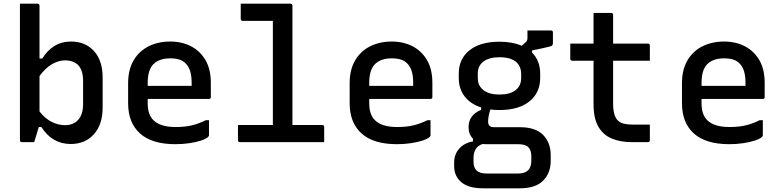

<svg xmlns="http://www.w3.org/2000/svg" viewBox="-20 -770 4240 1040"><path d="M165 0H99Q88 0 88 -11V-750H183Q194 -750 194 -739V-453H209Q236 -497 275 -521Q314 -545 365 -545Q442 -545 489 -493.5Q536 -442 536 -350V-189Q536 -95 488.5 -42.5Q441 10 363 10Q263 10 204 -82H190Q186 -68 180 -48.5Q174 -29 169.5 -14.5Q165 0 165 0ZM332 -443Q297 -443 261 -422Q225 -401 194 -358V-166Q226 -126 261.5 -109Q297 -92 332 -92Q378 -92 404 -121.5Q430 -151 430 -206V-333Q430 -389 403 -418Q376 -443 332 -443Z M902 -545Q965 -545 1014.5 -519.5Q1064 -494 1093 -444.5Q1122 -395 1122 -321V-244Q1122 -234 1111 -234H780V-211Q780 -149 811 -119Q848 -82 931 -82Q984 -82 1021.5 -91.5Q1059 -101 1095 -119H1112V-37Q1112 -33 1108 -29Q1097 -18 1070 -9Q1043 0 1006.5 5.5Q970 11 930 11Q803 11 738.5 -47Q674 -105 674 -211V-319Q674 -393 704 -443.5Q734 -494 785.5 -519.5Q837 -545 902 -545ZM902 -454Q843 -454 811.5 -423Q780 -392 780 -321V-305H1018V-323Q1018 -395 986 -426Q972 -441 951 -447.5Q930 -454 902 -454Z M1269 -93H1458V-657H1295Q1284 -657 1284 -668V-750H1553Q1564 -750 1564 -739V-93H1725Q1736 -93 1736 -82V0H1280Q1269 0 1269 -11Z M2102 -545Q2165 -545 2214.5 -519.5Q2264 -494 2293 -444.5Q2322 -395 2322 -321V-244Q2322 -234 2311 -234H1980V-211Q1980 -149 2011 -119Q2048 -82 2131 -82Q2184 -82 2221.5 -91.5Q2259 -101 2295 -119H2312V-37Q2312 -33 2308 -29Q2297 -18 2270 -9Q2243 0 2206.5 5.5Q2170 11 2130 11Q2003 11 1938.5 -47Q1874 -105 1874 -211V-319Q1874 -393 1904 -443.5Q1934 -494 1985.5 -519.5Q2037 -545 2102 -545ZM2102 -454Q2043 -454 2011.5 -423Q1980 -392 1980 -321V-305H2218V-323Q2218 -395 2186 -426Q2172 -441 2151 -447.5Q2130 -454 2102 -454Z M2686 -544Q2756 -544 2806 -522L2831 -545Q2837 -552 2837 -564V-605H2964Q2975 -605 2975 -594V-538Q2975 -529 2971.5 -524.5Q2968 -520 2954.5 -517Q2941 -514 2911 -507L2862 -497V-485Q2906 -441 2906 -371V-348Q2906 -268 2848 -221Q2790 -174 2686 -174Q2660 -174 2636 -177Q2624 -139 2624 -111Q2624 -81 2655 -81H2796Q2881 -81 2922 -39Q2963 3 2963 70V102Q2963 167 2922 208.5Q2881 250 2796 250H2596Q2519 250 2479.5 217.5Q2440 185 2440 129V111Q2440 66 2467.5 35Q2495 4 2542 -4V-18Q2518 -44 2518 -81Q2518 -147 2586 -175V-188Q2528 -207 2496.5 -248Q2465 -289 2465 -348V-371Q2465 -451 2523 -497.5Q2581 -544 2686 -544ZM2686 -460Q2630 -460 2599 -437Q2568 -414 2568 -371V-348Q2568 -310 2591 -289Q2620 -258 2686 -258Q2742 -258 2772.5 -281.5Q2803 -305 2803 -348V-371Q2803 -406 2780 -431Q2749 -460 2686 -460ZM2618 170H2786Q2823 170 2841 152Q2850 143 2854 129.5Q2858 116 2858 101V76Q2858 44 2842 27.5Q2826 11 2786 11H2611Q2602 11 2594 10Q2567 19 2556 39Q2545 59 2545 83V109Q2545 137 2561.5 153.5Q2578 170 2618 170Z M3500 -95V-11Q3500 0 3489 0H3402Q3341 0 3294 -19.5Q3247 -39 3221 -84Q3195 -129 3195 -206V-441H3080Q3069 -441 3069 -452V-534H3195V-700H3290Q3301 -700 3301 -689V-534H3489Q3500 -534 3500 -523V-441H3301V-210Q3301 -143 3326 -118Q3339 -105 3359.5 -100Q3380 -95 3408 -95Z M3902 -545Q3965 -545 4014.5 -519.5Q4064 -494 4093 -444.5Q4122 -395 4122 -321V-244Q4122 -234 4111 -234H3780V-211Q3780 -149 3811 -119Q3848 -82 3931 -82Q3984 -82 4021.5 -91.5Q4059 -101 4095 -119H4112V-37Q4112 -33 4108 -29Q4097 -18 4070 -9Q4043 0 4006.5 5.5Q3970 11 3930 11Q3803 11 3738.5 -47Q3674 -105 3674 -211V-319Q3674 -393 3704 -443.5Q3734 -494 3785.5 -519.5Q3837 -545 3902 -545ZM3902 -454Q3843 -454 3811.5 -423Q3780 -392 3780 -321V-305H4018V-323Q4018 -395 3986 -426Q3972 -441 3951 -447.5Q3930 -454 3902 -454Z"/></svg>

Font: Recursive Mn Lnr St Med
Style: Regular
Weight: 500
Monospace: yes
Version: Version 1.079;hotconv 1.0.112;makeotfexe 2.5.65598; ttfautoh